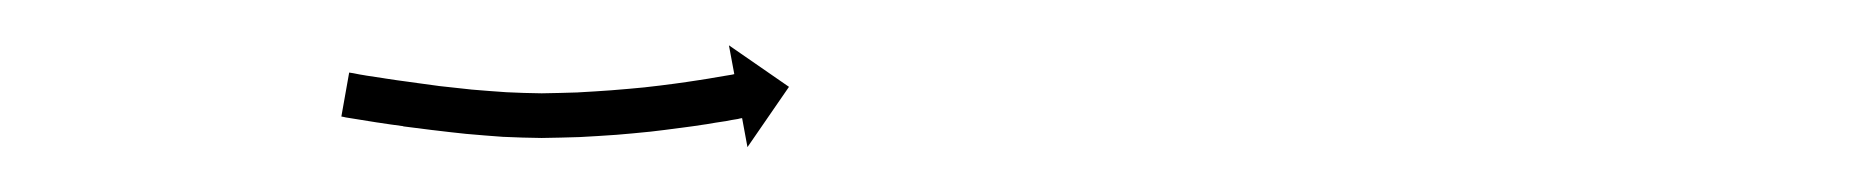

<svg xmlns="http://www.w3.org/2000/svg" viewBox="-20 -330 831 86"><path d="M138.3 -297.2C137.6 -297.3 137 -297.4 136.4 -297.5L132.9 -277.8C133.5 -277.7 134.2 -277.6 134.9 -277.4L134.9 -277.4L134.9 -277.4C136.7 -277.1 138.6 -276.8 140.5 -276.5L140.5 -276.5L140.5 -276.5C143.4 -276 146.3 -275.6 149.2 -275.1L149.2 -275.1L149.3 -275.1C153 -274.5 156.8 -274 160.5 -273.5C160.5 -273.5 160.6 -273.5 160.6 -273.5C160.6 -273.4 160.6 -273.4 160.6 -273.4C165.1 -272.8 169.5 -272.3 174 -271.7C174 -271.7 174 -271.7 174 -271.7C174.1 -271.7 174.1 -271.7 174.1 -271.7C179.1 -271.1 184.1 -270.5 189.1 -270C189.1 -270 189.1 -270 189.2 -270C189.2 -270 189.2 -270 189.2 -270C194.6 -269.5 200 -269.1 205.4 -268.7C205.4 -268.7 205.5 -268.7 205.5 -268.7C205.5 -268.7 205.6 -268.7 205.6 -268.7C211.2 -268.4 216.9 -268.3 222.5 -268.2C222.5 -268.2 222.6 -268.2 222.6 -268.2C222.7 -268.2 222.7 -268.2 222.7 -268.2C228.3 -268.3 233.9 -268.4 239.5 -268.6C239.5 -268.6 239.5 -268.6 239.6 -268.6C239.6 -268.6 239.6 -268.6 239.6 -268.6C245 -268.9 250.4 -269.2 255.8 -269.6C255.8 -269.6 255.8 -269.6 255.9 -269.6C255.9 -269.6 255.9 -269.6 255.9 -269.6C261 -270 266 -270.5 271 -271C271 -271 271.1 -271 271.1 -271C271.1 -271 271.1 -271 271.1 -271C275.6 -271.5 280.1 -272.1 284.6 -272.7C284.6 -272.7 284.6 -272.7 284.6 -272.7C284.7 -272.7 284.7 -272.7 284.7 -272.7C288.5 -273.2 292.3 -273.7 296 -274.3C296 -274.3 296 -274.3 296.1 -274.3C296.1 -274.3 296.1 -274.3 296.1 -274.3C299 -274.8 301.9 -275.3 304.8 -275.7C304.8 -275.7 304.8 -275.7 304.8 -275.7C304.8 -275.7 304.9 -275.7 304.9 -275.7C306.7 -276.1 308.6 -276.4 310.5 -276.7L310.5 -276.7L310.5 -276.7C311.1 -276.9 311.8 -277 312.4 -277.1L314.8 -264.1L333.4 -291.1L306.5 -309.7L308.9 -296.8C308.2 -296.6 307.6 -296.5 306.9 -296.4L306.9 -296.4L306.9 -296.4C305.1 -296.1 303.3 -295.8 301.5 -295.5C301.5 -295.5 301.5 -295.5 301.5 -295.5C301.5 -295.5 301.5 -295.5 301.5 -295.5C298.7 -295 295.8 -294.5 293 -294.1C293 -294.1 293 -294.1 293 -294.1C293 -294.1 293 -294.1 293 -294.1C289.3 -293.5 285.6 -293 282 -292.5C282 -292.5 282 -292.5 282 -292.5C282 -292.5 282 -292.5 282 -292.5C277.7 -291.9 273.3 -291.4 268.9 -290.9C268.9 -290.9 268.9 -290.9 268.9 -290.9C269 -290.9 269 -290.9 269 -290.9C264.1 -290.4 259.2 -290 254.3 -289.6C254.3 -289.6 254.3 -289.6 254.3 -289.6C254.4 -289.6 254.4 -289.6 254.4 -289.6C249.1 -289.2 243.9 -288.9 238.6 -288.6C238.6 -288.6 238.7 -288.6 238.7 -288.6C238.7 -288.6 238.8 -288.6 238.8 -288.6C233.3 -288.4 227.9 -288.3 222.5 -288.2C222.5 -288.2 222.5 -288.2 222.6 -288.2C222.6 -288.2 222.7 -288.2 222.7 -288.2C217.3 -288.3 211.9 -288.4 206.6 -288.7C206.6 -288.7 206.6 -288.7 206.7 -288.7C206.7 -288.7 206.7 -288.7 206.7 -288.7C201.5 -289 196.3 -289.5 191 -289.9C191 -289.9 191.1 -289.9 191.1 -289.9C191.1 -289.9 191.1 -289.9 191.1 -289.9C186.2 -290.4 181.3 -291 176.4 -291.5C176.4 -291.5 176.4 -291.5 176.5 -291.5C176.5 -291.5 176.5 -291.5 176.5 -291.5C172.1 -292.1 167.7 -292.7 163.3 -293.3C163.3 -293.3 163.3 -293.3 163.3 -293.3C163.4 -293.3 163.4 -293.3 163.4 -293.3C159.7 -293.8 155.9 -294.3 152.2 -294.9L152.3 -294.9L152.3 -294.9C149.4 -295.3 146.6 -295.8 143.7 -296.2L143.7 -296.2L143.8 -296.2C141.9 -296.5 140.1 -296.8 138.3 -297.2L138.3 -297.2Z"/></svg>

Font: FRB American Cursive Just Arrows Extralight
Style: Italic
Weight: 200
Italic angle: -25°
Version: Version 2.0;Modular Font Editor K font №1